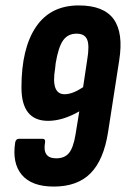

<svg xmlns="http://www.w3.org/2000/svg" viewBox="-20 -681 464 707"><path d="M178 6Q97 6 60.5 -37Q24 -80 36 -157Q39 -170 50 -170H136Q148 -170 146 -157Q135 -98 187 -98Q218 -98 234 -117.5Q250 -137 258 -185L272 -271Q211 -236 157 -236Q59 -236 59 -359Q59 -503 112.5 -582Q166 -661 270 -661Q362 -661 398.5 -610.5Q435 -560 419 -459L378 -195Q362 -92 313.5 -43Q265 6 178 6ZM218 -334Q247 -334 286 -360L301 -460Q310 -513 301 -535Q292 -557 262 -557Q230 -557 212.5 -532.5Q195 -508 185 -448L183 -429Q167 -334 218 -334Z"/></svg>

Font: Sofia Sans Extra Condensed ExtraBold
Style: Italic
Weight: 800
Italic angle: -9°
Designer: Botio Nikoltchev, Ani Petrova
Foundry: lettersoup
Version: Version 4.101; ttfautohint (v1.8.4.7-5d5b)